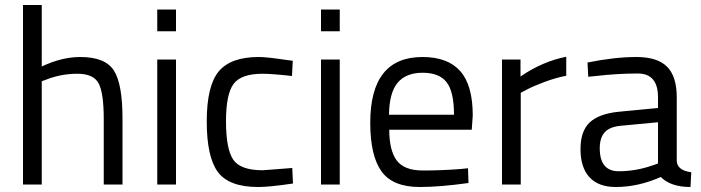

<svg xmlns="http://www.w3.org/2000/svg" viewBox="-20 -738 2803 768"><path d="M147 0H72V-718H147V-472Q227 -510 301 -510Q401 -510 435.5 -456Q470 -402 470 -264V0H395V-262Q395 -366 374.5 -404.5Q354 -443 289.5 -443Q225 -443 166 -420L147 -413Z M609 0V-500H684V0ZM609 -613V-700H684V-613Z M1015 -510Q1048 -510 1127 -498L1151 -495L1148 -434Q1068 -443 1030 -443Q945 -443 914.5 -402.5Q884 -362 884 -252.5Q884 -143 912.5 -100Q941 -57 1031 -57L1149 -66L1152 -4Q1059 10 1013 10Q896 10 851.5 -50Q807 -110 807 -252.5Q807 -395 855 -452.5Q903 -510 1015 -510Z M1264 0V-500H1339V0ZM1264 -613V-700H1339V-613Z M1823 -62 1852 -65 1854 -6Q1740 10 1659 10Q1551 10 1506 -52.5Q1461 -115 1461 -247Q1461 -510 1670 -510Q1771 -510 1821 -453.5Q1871 -397 1871 -276L1867 -219H1537Q1537 -136 1567 -96Q1597 -56 1671.5 -56Q1746 -56 1823 -62ZM1796 -279Q1796 -371 1766.5 -409Q1737 -447 1670.5 -447Q1604 -447 1570.5 -407Q1537 -367 1536 -279Z M1988 0V-500H2062V-432Q2149 -492 2245 -511V-435Q2203 -427 2157.5 -410Q2112 -393 2088 -380L2063 -367V0Z M2612 -349Q2612 -444 2531 -444Q2450 -444 2364 -434L2333 -431L2330 -488Q2440 -510 2525 -510Q2610 -510 2648.5 -471Q2687 -432 2687 -349V-93Q2690 -56 2745 -49L2742 10Q2663 10 2623 -30Q2533 10 2443 10Q2374 10 2338 -29Q2302 -68 2302 -141Q2302 -214 2339 -248.5Q2376 -283 2455 -291L2612 -306ZM2379 -145Q2379 -53 2455 -53Q2523 -53 2589 -76L2612 -84V-249L2464 -235Q2419 -231 2399 -209Q2379 -187 2379 -145Z"/></svg>

Font: Titillium-CLs Web
Style: CLs-Regular
Weight: 400
Version: Version 1.002;PS 57.000;hotconv 1.0.70;makeotf.lib2.5.55311